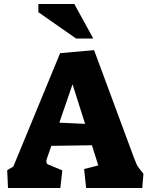

<svg xmlns="http://www.w3.org/2000/svg" viewBox="-20 -941 752 961"><path d="M16 -89 47 -108 281 -675 451 -690 651 -150Q661 -124 665 -116Q669 -108 680 -94L698 -71L692 0H411L401 -95L472 -113L440 -214L237 -211L215 -148Q212 -139 212 -133Q212 -126 214.5 -122.5Q217 -119 223 -117L292 -88L282 0H20ZM343 -519 277 -327 406 -321ZM172 -880V-921H352L447 -748H361Z"/></svg>

Font: Suez One
Style: Regular
Weight: 400
Designer: Michal Sahar
Foundry: Hagilda
Version: Version 1.001